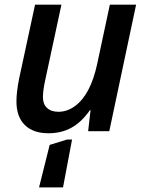

<svg xmlns="http://www.w3.org/2000/svg" viewBox="-20 -561 627 821"><path d="M192.4 58.6 267.1 35.6H288.1L249.5 240.2H147ZM50.3 -127.4Q50.3 -166 61.5 -223.6L129.9 -541H242.7L173.3 -218.3Q163.6 -173.8 163.6 -145Q163.6 -115.7 181.2 -99.4Q198.7 -83 230 -83Q267.1 -83 300.3 -107.2Q333.5 -131.3 357.4 -176.3Q381.8 -222.7 396 -289.6L449.7 -541H562L447.3 0H356.9L367.2 -89.8H364.3Q329.6 -39.6 286.4 -15.4Q243.2 8.8 187.5 8.8Q121.6 8.8 85.9 -26.6Q50.3 -62 50.3 -127.4Z"/></svg>

Font: Viking Open Sans Light
Style: Bold Italic
Weight: 600
Italic angle: -12°
Foundry: Ascender Corporation
Version: Version 2.000